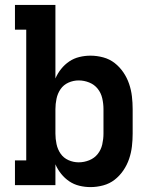

<svg xmlns="http://www.w3.org/2000/svg" viewBox="-20 -755 640 783"><path d="M349 8Q326 8 303.5 2.5Q281 -3 262.5 -15.5Q244 -28 229.5 -46Q215 -64 206 -85V0H41V-101H87V-634H41V-735H206V-435Q215 -456 229.5 -474Q244 -492 262.5 -504.5Q281 -517 303.5 -522.5Q326 -528 349 -528Q375 -528 401 -521Q427 -514 447.5 -498Q468 -482 483 -460Q498 -438 506.5 -413Q515 -388 518 -362Q521 -336 521 -310V-210Q521 -184 518 -158Q515 -132 506.5 -107Q498 -82 483 -60Q468 -38 447.5 -22Q427 -6 401 1Q375 8 349 8ZM301 -93Q323 -93 344 -101.5Q365 -110 378.5 -127Q392 -144 397 -166Q402 -188 402 -210V-310Q402 -332 397 -354Q392 -376 378.5 -393Q365 -410 344 -418.5Q323 -427 301 -427Q279 -427 259 -418Q239 -409 227 -391.5Q215 -374 210.5 -352.5Q206 -331 206 -310V-210Q206 -189 210.5 -167.5Q215 -146 227 -128.5Q239 -111 259 -102Q279 -93 301 -93Z"/></svg>

Font: Iosevka Etoile
Style: Bold
Weight: 700
Designer: Belleve Invis
Foundry: Belleve Invis
Version: Version 28.1.0; ttfautohint (v1.8.4)